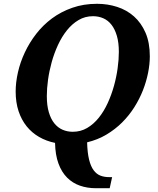

<svg xmlns="http://www.w3.org/2000/svg" viewBox="-20 -745 827 1005"><path d="M62 -266.1Q62 -314 74 -366.7Q85.9 -419.4 109.9 -470.5Q133.8 -521.5 169.4 -567.6Q205.1 -613.8 252.2 -648.7Q299.3 -683.6 358.4 -704.3Q417.5 -725.1 487.8 -725.1Q543 -725.1 593 -709Q643.1 -692.9 681.2 -659.2Q719.2 -625.5 741.7 -573.7Q764.2 -522 764.2 -450.2Q764.2 -409.2 755.1 -363.8Q746.1 -318.4 728.3 -272.7Q710.4 -227.1 683.1 -183.8Q655.8 -140.6 619.4 -104.2Q583 -67.9 537.1 -40.5Q491.2 -13.2 436 0Q437.5 55.2 446.3 90.6Q455.1 126 470.2 146.2Q485.4 166.5 505.6 174.3Q525.9 182.1 550.8 182.1H566.9L554.2 240.2H481.9Q437 240.2 398.4 226.8Q359.9 213.4 331.3 184.8Q302.7 156.2 286.1 111.3Q269.5 66.4 268.1 2.9Q222.7 -6.3 184.8 -28.1Q147 -49.8 119.6 -83.7Q92.3 -117.7 77.1 -163.3Q62 -209 62 -266.1ZM225.1 -242.2Q225.1 -192.9 235.6 -157.5Q246.1 -122.1 264.4 -99.4Q282.7 -76.7 307.6 -65.9Q332.5 -55.2 360.8 -55.2Q402.3 -55.2 436.3 -75.2Q470.2 -95.2 497.1 -128.7Q523.9 -162.1 543.7 -205.3Q563.5 -248.5 576.4 -294.9Q589.4 -341.3 595.7 -387.5Q602.1 -433.6 602.1 -473.1Q602.1 -522 591.8 -557.1Q581.5 -592.3 563.7 -615.2Q545.9 -638.2 521 -649.2Q496.1 -660.2 466.8 -660.2Q425.3 -660.2 391.4 -640.1Q357.4 -620.1 330.6 -586.7Q303.7 -553.2 283.7 -510Q263.7 -466.8 250.7 -420.2Q237.8 -373.5 231.4 -327.4Q225.1 -281.2 225.1 -242.2ZM341.8 11.2Z"/></svg>

Font: Droid Serif
Style: Bold Italic
Weight: 700
Italic angle: -12°
Designer: Monotype Design team
Foundry: Monotype Imaging Inc.
Version: Version 1.03